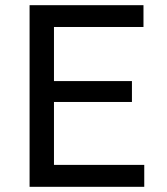

<svg xmlns="http://www.w3.org/2000/svg" viewBox="-20 -720 645 740"><path d="M94 0V-700H533V-616H188V-407.5H488.5V-327H188V-84.5H536V0Z"/></svg>

Font: Geologica Roman Light
Style: Regular
Weight: 300
Designer: Sindre Bremnes, Frode Helland
Foundry: Monokrom Skriftforlag AS
Version: Version 1.010;gftools[0.9.28]